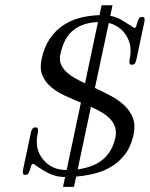

<svg xmlns="http://www.w3.org/2000/svg" viewBox="-20 -665 570 730"><path d="M418.5 -141.1Q423.3 -163.6 417.7 -181.2Q412.1 -198.7 398.9 -212.6Q385.7 -226.6 366.7 -237.8Q347.7 -249 325.7 -258.8L275.4 -21Q300.8 -24.4 324.2 -32.5Q347.7 -40.5 366.5 -54.9Q385.3 -69.3 398.7 -90.6Q412.1 -111.8 418.5 -141.1ZM352.5 -581.1Q294.9 -579.1 258.8 -550.3Q222.7 -521.5 209.5 -458.5Q205.1 -439 210.9 -423.1Q216.8 -407.2 230 -394Q243.2 -380.9 262.2 -369.6Q281.2 -358.4 303.2 -348.1ZM487.8 -152.8Q478.5 -109.4 457 -80.3Q435.5 -51.3 406 -33Q376.5 -14.6 341.3 -5.6Q306.2 3.4 269.5 6.3L261.2 45.4H219.7L227.5 7.8H227.1Q207 7.8 191.2 3.4Q175.3 -1 161.4 -8.1Q147.5 -15.1 134.3 -23.9Q121.1 -32.7 107.4 -42Q101.1 -42 98.6 -35.4Q96.2 -28.8 94.2 -21Q92.3 -13.2 88.6 -6.6Q85 0 76.7 0Q68.4 0 67.1 -6.1Q65.9 -12.2 67.4 -19L97.7 -162.1Q99.1 -168.9 103 -174.8Q106.9 -180.7 114.7 -180.7Q123 -180.7 124.3 -174.6Q125.5 -168.5 124 -162.1Q117.2 -131.3 121.6 -105.7Q126 -80.1 144.5 -58.1Q176.8 -18.6 233.4 -18.6L287.6 -274.9Q256.3 -287.6 226.3 -301.5Q196.3 -315.4 174.1 -334.2Q151.9 -353 141.1 -378.7Q130.4 -404.3 138.2 -440.4Q147.5 -484.9 168.5 -516.4Q189.5 -547.9 218.5 -567.6Q247.6 -587.4 283.4 -596.9Q319.3 -606.4 358.4 -607.4L366.2 -645H407.7L399.4 -605Q412.6 -602.5 423.8 -597.9Q435.1 -593.3 445.8 -586.9Q456.5 -580.6 467.3 -573.5Q478 -566.4 490.2 -558.6Q495.6 -558.6 497.8 -565.2Q500 -571.8 502.2 -579.6Q504.4 -587.4 508.1 -594Q511.7 -600.6 520.5 -600.6Q528.8 -600.6 529.5 -594.2Q530.3 -587.9 528.8 -581.1L498.5 -438.5Q497.6 -432.1 493.9 -425.5Q490.2 -418.9 481.9 -418.9Q473.1 -418.9 472.2 -425.3Q471.2 -431.6 472.7 -438.5Q479.5 -469.2 474.4 -494.4Q469.2 -519.5 451.7 -541.5Q428.7 -569.3 393.6 -577.6L340.8 -330.6Q371.6 -316.4 401.4 -300.5Q431.2 -284.7 452.9 -264.2Q474.6 -243.7 485.1 -216.6Q495.6 -189.5 487.8 -152.8Z"/></svg>

Font: Atsinvsda
Style: Italic
Weight: 400
Italic angle: -12°
Designer: Al Webster
Foundry: Al Webster and Michael Everson
Version: Version 2.000